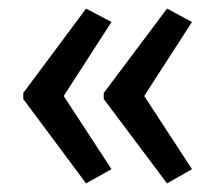

<svg xmlns="http://www.w3.org/2000/svg" viewBox="-20 -487 501 446"><path d="M34 -271 180 -467 239 -436 128 -264 239 -94 180 -61 34 -257ZM221 -271 368 -467 426 -436 315 -264 426 -94 368 -61 221 -257Z"/></svg>

Font: Noto Sans Display Condensed
Style: Regular
Weight: 400
Width: 3
Designer: Monotype Design Team
Foundry: Monotype Imaging Inc.
Version: Version 2.003